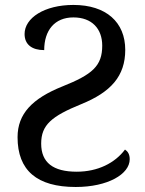

<svg xmlns="http://www.w3.org/2000/svg" viewBox="-20 -744 584 774"><path d="M289.1 -51.8C193.8 -51.8 146 -88.9 146 -165C146 -240.7 188 -275.4 307.6 -324.2C426.8 -372.6 484.9 -437 484.9 -543C484.9 -654.3 408.2 -724.1 275.9 -724.1C158.7 -724.1 79.1 -671.4 79.1 -606.9C79.1 -564 109.4 -542 158.2 -542C158.2 -621.6 200.2 -673.8 275.9 -673.8C350.6 -673.8 392.1 -627.9 392.1 -560.1C392.1 -478 352.5 -443.8 231.4 -395.5C109.9 -346.7 50.8 -285.2 50.8 -190.9C50.8 -56.6 129.4 9.8 285.2 9.8C414.6 9.8 502.9 -42 502.9 -102.1C502.9 -122.1 495.1 -133.8 483.9 -141.1C443.4 -86.9 374.5 -51.8 289.1 -51.8Z"/></svg>

Font: The Erased English
Style: Regular
Weight: 400
Designer: Monotype Design team + ligartures altered by 180 Amsterdam
Foundry: Monotype Imaging Inc.
Version: Version 1.030;Glyphs 3.1.2 (3151)